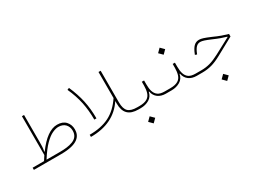

<svg xmlns="http://www.w3.org/2000/svg" viewBox="-47 -1322 2998 2248"><g transform="rotate(-30 1452.0 -198.0)"><path d="M64.9 -29.3V0H433.6C663.6 0 718.3 -81.5 718.3 -170.9C718.3 -213.4 705.1 -249.5 678.7 -278.8C651.9 -308.1 613.8 -322.8 563.5 -322.8C473.6 -322.8 379.9 -255.9 281.7 -122.1L277.3 -125C286.6 -169.4 286.6 -207 286.6 -253.9V-614.3H257.8V-89.4C245.6 -69.8 232.4 -50.3 219.2 -29.3ZM252.9 -29.3C297.9 -100.6 339.4 -155.3 377.4 -193.4C415 -231 449.7 -257.3 481 -271.5C511.7 -285.6 539.6 -293 563.5 -293C602.1 -293 632.8 -281.7 655.3 -258.8C677.2 -235.8 688.5 -206.1 688.5 -170.4C688.5 -109.4 656.7 -73.2 607.4 -54.2C558.1 -34.7 496.1 -29.3 434.1 -29.3Z M874 -614.7C908.7 -538.1 933.6 -463.4 949.2 -390.6C964.4 -317.9 972.2 -239.7 972.2 -155.8L1001 -156.2C1001 -241.7 993.2 -321.3 977.1 -395.5C960.9 -469.7 935.5 -546.4 900.4 -626ZM1293 -261.7C1238.8 -180.2 1175.3 -121.1 1103 -84.5C1030.3 -47.9 941.4 -29.3 836.4 -29.3V0C1043.5 0 1195.8 -73.7 1293 -221.7V-186.5C1293 -60.1 1353.5 0 1481 0H1481.4V-29.3H1481C1422.9 -29.3 1382.3 -41 1358.4 -64.9C1334.5 -88.4 1322.3 -128.9 1322.3 -186.5V-614.3H1293Z M1705.6 -261.7H1675.3V-209C1675.3 -173.3 1670.9 -142.1 1662.6 -115.2C1645.5 -61 1602.1 -29.3 1510.7 -29.3H1481.4C1475.1 -29.3 1471.7 -24.4 1471.7 -14.6C1471.7 -4.9 1475.1 0 1481.4 0H1510.7C1554.2 0 1592.8 -10.3 1626.5 -30.3C1659.7 -50.3 1679.7 -80.6 1687 -120.1H1691.9C1707 -41.5 1767.1 0 1849.6 0H1898.4V-29.3H1851.6C1811.5 -29.3 1781.2 -36.6 1760.3 -51.8C1718.3 -81.5 1705.6 -137.2 1705.6 -209ZM1552.2 230 1600.1 182.1 1552.2 134.3 1504.4 182.1Z M2122.6 -261.7H2092.3V-209C2092.3 -173.3 2087.9 -142.1 2079.6 -115.2C2062.5 -61 2019 -29.3 1927.7 -29.3H1898.4C1892.1 -29.3 1888.7 -24.4 1888.7 -14.6C1888.7 -4.9 1892.1 0 1898.4 0H1927.7C1971.2 0 2009.8 -10.3 2043.5 -30.3C2076.7 -50.3 2096.7 -80.6 2104 -120.1H2108.9C2124 -41.5 2184.1 0 2266.6 0H2315.4V-29.3H2268.6C2228.5 -29.3 2198.2 -36.6 2177.2 -51.8C2135.3 -81.5 2122.6 -137.2 2122.6 -209ZM2055.2 -407.7 2103 -455.6 2055.2 -503.4 2007.3 -455.6Z M2545.9 230 2593.8 182.1 2545.9 134.3 2498 182.1ZM2501 -353C2443.8 -353 2408.2 -318.4 2373.5 -231L2370.6 -223.6L2395.5 -214.4L2398.4 -221.7C2427.7 -295.4 2456.1 -323.7 2501 -323.7C2513.2 -323.7 2529.8 -320.3 2550.3 -314C2570.8 -307.6 2600.1 -295.9 2637.7 -279.8C2707.5 -249 2759.3 -231 2806.6 -217.8V-212.9L2592.3 -98.6C2544.9 -73.7 2502.9 -55.7 2465.8 -45.4C2428.2 -34.7 2388.7 -29.3 2346.7 -29.3H2315.4C2309.1 -29.3 2305.7 -24.4 2305.7 -14.6C2305.7 -4.9 2309.1 0 2315.4 0H2344.7C2390.1 0 2432.6 -5.9 2472.7 -17.1C2512.7 -28.3 2556.6 -46.9 2605 -73.7L2839.4 -201.7V-235.8C2809.6 -244.1 2780.8 -253.4 2752 -263.7C2723.1 -273.9 2689.5 -288.1 2650.4 -305.7C2608.4 -323.7 2576.7 -335.9 2555.2 -342.8C2533.7 -349.6 2515.6 -353 2501 -353Z"/></g></svg>

Font: Estedad Thin
Style: Regular
Weight: 100
Designer: Amin Abedi
Version: Version 7.3